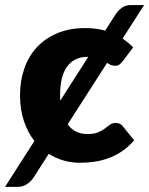

<svg xmlns="http://www.w3.org/2000/svg" viewBox="-54 -638 592 762"><path d="M294.5 -412.5Q266 -412.5 245.2 -402Q224.5 -391.5 211 -372Q197.5 -352.5 191 -324.2Q184.5 -296 184.5 -260.5Q184.5 -255 184.5 -249.5Q184.5 -244 185 -238.5L296.5 -412.5ZM214.5 -144.5Q243 -106 292.5 -106Q319.5 -106 335.2 -112.8Q351 -119.5 362 -127.8Q373 -136 382.2 -143Q391.5 -150 405.5 -150Q424 -150 433.5 -136.5L478.5 -81Q454.5 -53.5 428 -36.2Q401.5 -19 373.8 -9.2Q346 0.5 318 4.2Q290 8 263.5 8Q230 8 198.5 -1Q167 -10 139.5 -27.5L79 67Q67.5 84 51.5 93.8Q35.5 103.5 18 103.5H-34L82.5 -78.5Q56 -112.5 40.8 -158Q25.5 -203.5 25.5 -260.5Q25.5 -316.5 42.2 -365.2Q59 -414 91.8 -449.8Q124.5 -485.5 172.8 -506Q221 -526.5 284.5 -526.5Q306.5 -526.5 326 -524Q345.5 -521.5 363.5 -516.5L405 -581.5Q416.5 -598 430.8 -608Q445 -618 466 -618H518L432.5 -485Q455.5 -469.5 474.5 -450L433.5 -395.5Q426.5 -387 420 -382Q413.5 -377 401.5 -377Q393 -377 385.8 -380.2Q378.5 -383.5 371 -388.5Z"/></svg>

Font: Lato ExtraBold
Style: Regular
Weight: 800
Designer: Lukasz Dziedzic with Adam Twardoch and Botio Nikoltchev
Foundry: tyPoland Lukasz Dziedzic
Version: Version 2.015; 2015-08-06; http://www.latofonts.com/